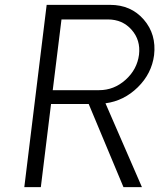

<svg xmlns="http://www.w3.org/2000/svg" viewBox="-20 -770 656 790"><path d="M414 -345 564 0H488L345 -342H190L148 0H80L172 -750H433Q519 -750 571.5 -689.5Q624 -629 614 -543Q604 -467 547 -411Q490 -355 414 -345ZM197 -399H388Q449 -399 496.5 -441.5Q544 -484 552 -545Q559 -605 521.5 -647.5Q484 -690 424 -690H233Z"/></svg>

Font: Orkney Light
Style: LightItalic
Weight: 300
Designer: Samuel Oakes and Alfredo Marco Pradil
Foundry: Alfredo Marco Pradil
Version: 1.0; ttfautohint (v1.5)